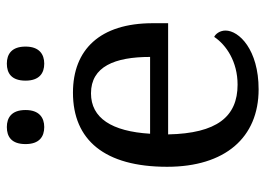

<svg xmlns="http://www.w3.org/2000/svg" viewBox="-130 -654 794 575"><g transform="rotate(-90 267.5 -367.0)"><path d="M364 -632C392 -632 415 -647 415 -688C415 -730 392 -744 364 -744C335 -744 313 -730 313 -688C313 -647 335 -632 364 -632ZM174 -632C202 -632 225 -647 225 -688C225 -730 202 -744 174 -744C145 -744 123 -730 123 -688C123 -647 145 -632 174 -632ZM287 10C406 10 463 -49 463 -89C463 -106 453 -119 444 -123C420 -87 370 -53 301 -53C205 -53 155 -115 152 -261H485V-307C485 -465 406 -546 277 -546C135 -546 55 -451 55 -264C55 -91 142 10 287 10ZM384 -315H154C161 -430 201 -492 275 -492C355 -492 384 -421 384 -315Z"/></g></svg>

Font: Noto Serif Devanagari
Style: Regular
Weight: 400
Designer: Universal Thirst, Indian Type Foundry and the Monotype Design Team
Foundry: Monotype Imaging Inc.
Version: Version 2.004